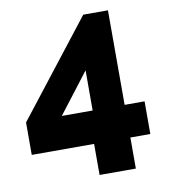

<svg xmlns="http://www.w3.org/2000/svg" viewBox="-79 -639 737 834"><g transform="rotate(-10 289.0 -222.0)"><path d="M293 127V-10H18V-153L344 -571H453V-154H541V-10H453V127ZM176 -154H312V-331Z"/></g></svg>

Font: Raleway ExtraBold
Style: Regular
Weight: 800
Designer: Matt McInerney, Pablo Impallari, Rodrigo Fuenzalida
Foundry: Matt McInerney, Pablo Impallari, Rodrigo Fuenzalida
Version: Version 4.026